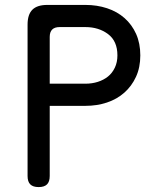

<svg xmlns="http://www.w3.org/2000/svg" viewBox="-20 -750 640 780"><path d="M182 -320V-35Q182 -12 171 -1Q160 10 137 10Q114 10 103 -1Q92 -12 92 -35V-650Q92 -691 111.5 -710.5Q131 -730 172 -730H327Q374 -730 415 -716.5Q456 -703 486 -676.5Q516 -650 533 -612Q550 -574 550 -525Q550 -476 532.5 -438Q515 -400 485 -373.5Q455 -347 414.5 -333.5Q374 -320 327 -320ZM182 -410H327Q354 -410 377.5 -417.5Q401 -425 418.5 -439Q436 -453 446.5 -475Q457 -497 457 -525Q457 -583 419 -611.5Q381 -640 327 -640H222Q202 -640 192 -630Q182 -620 182 -600Z"/></svg>

Font: Maple Mono
Style: Regular
Weight: 400
Monospace: yes
Designer: subframe7536
Version: Version 7.300